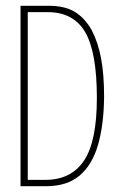

<svg xmlns="http://www.w3.org/2000/svg" viewBox="-20 -643 415 664"><path d="M51 1V-623H148Q205 -623 239.5 -601.5Q274 -580 297 -539Q319 -497 329.5 -441.5Q340 -386 340 -308Q339 -211 319 -142Q299 -73 255.5 -36Q212 1 139 1ZM76 -21H137Q226 -21 270.5 -87.5Q315 -154 315 -304Q315 -463 274.5 -532Q234 -601 145 -601H76Z"/></svg>

Font: Inconsolata Condensed ExtraLight
Style: Regular
Weight: 200
Width: 3
Monospace: yes
Designer: Raph Levien, Cyreal, Brenton Simpson
Foundry: Raph Levien, Cyreal, Google
Version: Version 3.100; ttfautohint (v1.8.4.7-5d5b)